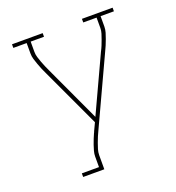

<svg xmlns="http://www.w3.org/2000/svg" viewBox="-133 -841 866 947"><g transform="rotate(-20 300.0 -367.5)"><path d="M142 0V-19H232V-74Q232 -88 236 -103Q240 -118 245 -132Q250 -146 255.5 -160Q261 -174 267 -187L268 -188Q268 -188 268 -188Q268 -188 268 -188Q269 -191 270 -194Q271 -197 273 -200L289 -234L145 -543Q138 -557 132 -571.5Q126 -586 120.5 -601Q115 -616 110.5 -631Q106 -646 106 -662V-716H36V-735H197V-716H127V-662Q127 -647 131.5 -633Q136 -619 141 -605Q146 -591 152 -577.5Q158 -564 164 -551L300 -258L436 -551Q443 -564 448.5 -577.5Q454 -591 459 -605Q464 -619 468.5 -633Q473 -647 473 -662V-716H403V-735H564V-716H494V-662Q494 -646 489.5 -631Q485 -616 479.5 -601Q474 -586 468 -571.5Q462 -557 455 -543L292 -192Q285 -178 279 -163.5Q273 -149 267.5 -134Q262 -119 257.5 -104Q253 -89 253 -74V0Z"/></g></svg>

Font: Iosevka Curly Slab ThEx
Style: Regular
Weight: 100
Width: 7
Monospace: yes
Designer: Belleve Invis
Foundry: Belleve Invis
Version: Version 11.1.0; ttfautohint (v1.8.3)